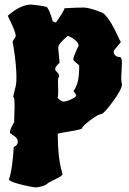

<svg xmlns="http://www.w3.org/2000/svg" viewBox="-20 -800 564 841"><path d="M314 -383 302 -402Q302 -403 304.5 -405.5Q307 -408 310.5 -415Q314 -422 318 -433Q327 -458 327 -513Q327 -514 314 -524.5Q301 -535 301 -540Q301 -549 318 -587L324 -599Q324 -611 312 -622Q300 -633 288 -638L277 -643Q235 -608 235 -591L241 -525Q222 -508 222 -500Q222 -492 224 -490Q239 -476 239 -469.5Q239 -463 236.5 -460.5Q234 -458 234 -444L235 -400Q235 -378 232 -372Q247 -355 258.5 -355Q270 -355 292 -365Q314 -375 314 -383ZM514 -524 511 -459Q511 -442 514 -432V-429Q514 -409 474 -354.5Q434 -300 422.5 -300Q411 -300 375.5 -273.5Q340 -247 340 -239Q340 -233 286.5 -224.5Q233 -216 233 -214Q233 -115 249 -56L254 -37Q254 -30 223.5 -15.5Q193 -1 188 4Q177 15 141 21Q123 21 71 8Q19 -5 19 -15Q30 -38 38 -124L40 -154Q40 -155 44 -158Q58 -165 58 -179.5Q58 -194 40.5 -205.5Q23 -217 23 -219Q23 -231 37 -256L42 -265L44 -334Q44 -368 41 -371Q38 -374 38 -378L50 -428Q52 -442 52 -460Q52 -512 40 -590L35 -618L49 -641Q49 -659 23 -712L14 -731Q70 -780 117 -780Q182 -773 186 -768Q196 -757 207 -720L211 -707Q218 -702 222 -702Q226 -702 227 -704Q256 -745 263 -764Q320 -767 346 -767L357 -766H359Q372 -764 401 -754.5Q430 -745 436 -739Q467 -708 496 -642Q506 -620 509 -618V-617Q509 -614 493.5 -596.5Q478 -579 478 -574V-573Q478 -563 486 -556.5Q494 -550 505 -550Q514 -550 514 -524Z"/></svg>

Font: Piedra
Style: Regular
Weight: 400
Designer: Angel Koziupa & Ale Paul
Foundry: Angel Koziupa and Alejandro Paul
Version: Version 1.000